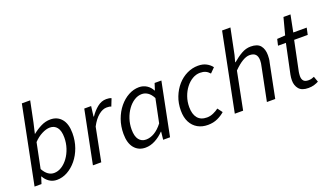

<svg xmlns="http://www.w3.org/2000/svg" viewBox="-68 -1179 2843 1657"><g transform="rotate(-20 1353.5 -350.0)"><path d="M233.7 12Q195.1 12 165.1 -8.2Q135 -28.3 117.2 -61.4H114L94.5 0H30.8L173.3 -712.4H249.9L211 -522.2L188.8 -426.4H190.8Q227.2 -456.2 269.2 -477.1Q311.1 -498.1 355.9 -498.1Q420 -498.1 457.9 -452.8Q495.9 -407.5 495.9 -321.7Q495.9 -251.9 474.2 -191.2Q452.5 -130.5 415 -84.9Q377.5 -39.4 331 -13.7Q284.4 12 233.7 12ZM230.5 -52.3Q267 -52.3 300.6 -73.5Q334.2 -94.8 360.3 -130.9Q386.4 -166.9 401.8 -213.6Q417.1 -260.3 417.1 -310.5Q417.1 -372.9 393.2 -403.4Q369.3 -433.8 328.1 -433.8Q294.6 -433.8 253.7 -412.8Q212.8 -391.9 178.4 -355.1L131.7 -124.4Q153 -86.4 177.6 -69.4Q202.2 -52.3 230.5 -52.3Z M566.8 0 664.2 -486.1H727.2L715.6 -393.2H719.6Q749.3 -437.4 787.2 -467.7Q825.1 -498.1 869.6 -498.1Q883.1 -498.1 895.1 -496.2Q907.2 -494.4 916.1 -489.4L889.3 -422.1Q881.9 -426.2 871.3 -427.6Q860.7 -428.9 847.5 -428.9Q811.4 -428.9 773.3 -397.8Q735.2 -366.7 703.6 -306.5L643.3 0Z M1047.3 12Q983.6 12 945.4 -33.5Q907.3 -79.1 907.3 -164.3Q907.3 -234.5 929.1 -295.1Q950.9 -355.7 988.1 -401.1Q1025.3 -446.4 1072.4 -472.2Q1119.5 -498 1169.7 -498Q1208.8 -498 1239.7 -478.1Q1270.6 -458.3 1287.7 -424.7H1290.5L1310.3 -486H1372.4L1275.1 0H1211.9L1219.6 -71.9H1216.2Q1181.1 -34.7 1136.9 -11.4Q1092.7 12 1047.3 12ZM1075 -52Q1114 -52 1152.9 -75Q1191.8 -98 1227.6 -144.7L1272.2 -361.6Q1251.6 -400.5 1226.1 -417.2Q1200.6 -433.9 1172.6 -433.9Q1136.2 -433.9 1102.7 -412.7Q1069.1 -391.5 1043 -355.2Q1016.8 -318.8 1001.5 -272.5Q986.2 -226.3 986.2 -175.8Q986.2 -113.3 1010.1 -82.7Q1034.1 -52 1075 -52Z M1620.1 12Q1567.3 12 1527 -10.9Q1486.8 -33.8 1464 -77.4Q1441.3 -120.9 1441.3 -183.4Q1441.3 -251.3 1463.6 -308.5Q1485.9 -365.7 1523.6 -408.4Q1561.3 -451.1 1610.2 -474.6Q1659.1 -498 1711.8 -498Q1756.9 -498 1788.2 -480.9Q1819.6 -463.9 1837.9 -438.7L1795.4 -395.9Q1778.3 -415.6 1757.7 -425.1Q1737.2 -434.6 1707.4 -434.6Q1670.9 -434.6 1637.3 -414.8Q1603.8 -395.1 1577.3 -361Q1550.8 -326.9 1535.2 -282.3Q1519.5 -237.8 1519.5 -188.1Q1519.5 -122.7 1548.4 -87.1Q1577.3 -51.4 1634.4 -51.4Q1664.5 -51.4 1693.6 -64.5Q1722.8 -77.5 1743.1 -93.4L1776.1 -49.1Q1749.7 -25 1710.2 -6.5Q1670.8 12 1620.1 12Z M1869.8 0 2012.3 -712.4H2088.9L2041 -477.1L2024.5 -415.7H2028.5Q2069.9 -451.5 2110.9 -474.8Q2152 -498.1 2195.7 -498.1Q2257.7 -498.1 2284.4 -465.6Q2311.2 -433.1 2311.2 -376.9Q2311.2 -359.7 2309.7 -344.8Q2308.2 -329.9 2303.2 -310L2241.2 0H2164.6L2225.1 -300.1Q2229.4 -319.8 2231.3 -331.9Q2233.1 -344 2233.1 -356.8Q2233.1 -394.2 2215.8 -412.9Q2198.5 -431.6 2160.8 -431.6Q2132.2 -431.6 2096.4 -410.8Q2060.6 -390.1 2014.6 -344L1946.3 0Z M2544.7 9.2Q2483.5 9.2 2457.3 -22.6Q2431.1 -54.4 2431.1 -100.6Q2431.1 -113.8 2432.4 -126.2Q2433.7 -138.7 2436.3 -152.5L2493.3 -423.8H2421L2434.3 -481.4L2509.1 -486L2550 -640.9H2614.5L2583.7 -486H2707.1L2693.8 -423.8H2569.1L2512.2 -149.3Q2511.2 -140.3 2510 -131.9Q2508.8 -123.5 2508.8 -113.1Q2508.8 -84.1 2522.4 -68.8Q2535.9 -53.6 2567.6 -53.6Q2582.7 -53.6 2596.1 -57.2Q2609.4 -60.7 2620.2 -65.9L2638.3 -14.8Q2622.3 -5.8 2598.3 1.7Q2574.2 9.2 2544.7 9.2Z"/></g></svg>

Font: Source Sans 3 VF
Style: Italic
Weight: 200
Italic angle: -11°
Designer: Paul D. Hunt
Foundry: Adobe Systems Incorporated
Version: Version 3.042;hotconv 1.0.118;makeotfexe 2.5.65603